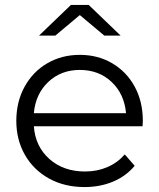

<svg xmlns="http://www.w3.org/2000/svg" viewBox="-20 -752 644 777"><path d="M557 -241H117Q123 -159 180 -108.5Q237 -58 324 -58Q373 -58 414 -75.5Q455 -93 485 -127L525 -81Q490 -39 437.5 -17Q385 5 322 5Q241 5 178.5 -29.5Q116 -64 81 -125Q46 -186 46 -263Q46 -340 79.5 -401Q113 -462 171.5 -496Q230 -530 303 -530Q376 -530 434 -496Q492 -462 525 -401.5Q558 -341 558 -263ZM117 -294H490Q483 -372 431.5 -420.5Q380 -469 303 -469Q227 -469 175.5 -420.5Q124 -372 117 -294ZM402 -608 303 -691 204 -608H138L267 -732H339L468 -608Z"/></svg>

Font: Montserrat-Regular
Style: Regular
Weight: 400
Version: Version 7.200